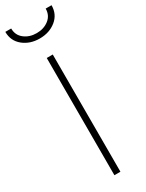

<svg xmlns="http://www.w3.org/2000/svg" viewBox="-266 -958 756 993"><g transform="rotate(-30 112.0 -462.0)"><path d="M92 0V-700H128V0ZM-26 -924H9Q9 -884 39 -860.5Q69 -837 112 -837Q155 -837 185 -860.5Q215 -884 215 -924H250Q250 -870 210 -837.5Q170 -805 112 -805Q54 -805 14 -837.5Q-26 -870 -26 -924Z"/></g></svg>

Font: Titillium Web ExtraLight
Style: Regular
Weight: 275
Version: Version 1.002;PS 57.000;hotconv 1.0.70;makeotf.lib2.5.55311